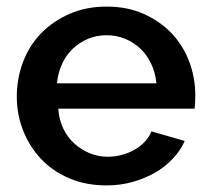

<svg xmlns="http://www.w3.org/2000/svg" viewBox="-20 -553 636 583"><path d="M304 10Q241 10 190.5 -11.5Q140 -33 105 -70Q70 -107 50.5 -156Q31 -205 31 -259Q31 -315 50 -365Q69 -415 105 -452Q141 -489 191.5 -511Q242 -533 304 -533Q367 -533 417 -510.5Q467 -488 501.5 -451.5Q536 -415 554.5 -366Q573 -317 573 -264Q573 -252 572.5 -241Q572 -230 571 -223H157Q159 -190 172 -163Q185 -136 206 -117Q227 -98 253 -87.5Q279 -77 307 -77Q328 -77 349 -82.5Q370 -88 388 -98Q406 -108 419.5 -122.5Q433 -137 440 -154L541 -125Q528 -96 504.5 -71Q481 -46 450.5 -28.5Q420 -11 382.5 -0.5Q345 10 304 10ZM455 -300Q452 -332 439 -359.5Q426 -387 405.5 -406Q385 -425 359 -435.5Q333 -446 304 -446Q273 -446 247 -435Q221 -424 201 -405Q181 -386 168.5 -359Q156 -332 153 -300Z"/></svg>

Font: Rising Sun SemiBold
Style: Regular
Weight: 600
Designer: Matt McInerney, Pablo Impallari, Rodrigo Fuenzalida (Raleway font), Stephen Hutchings (Greek), Cristiano Sobral (main ch
Foundry: The Rising Sun Project Authors
Version: Version 4.327; ttfautohint (v1.8.4.7-5d5b-dirty)